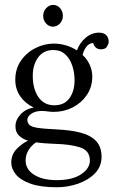

<svg xmlns="http://www.w3.org/2000/svg" viewBox="-20 -567 467 790"><path d="M214.2 203.5Q146.3 203.5 104.9 188.5Q63.4 173.5 44.9 150.2Q26.4 126.9 26.4 102.3Q26.4 67.8 49.7 44.7Q73 21.6 95.3 12.1Q71.1 4 57.4 -9.9Q43.6 -23.8 43.6 -47.3Q43.6 -73.7 64.5 -96.3Q85.4 -118.8 118.8 -124.7Q84.3 -140.8 63.6 -170.3Q42.9 -199.9 42.9 -238.7Q42.9 -283.8 66.2 -317.4Q89.5 -350.9 126 -369.3Q162.4 -387.6 201.3 -387.6Q226.3 -387.6 250.8 -380.5Q275.4 -373.3 296.7 -359.7Q308 -391.3 332.8 -412Q357.5 -432.7 387.6 -432.7Q406.7 -432.7 416.9 -422.6Q427.2 -412.5 427.2 -394.9Q427.2 -386.9 420.2 -375.3Q413.3 -363.8 394.9 -364.1Q382.1 -364.1 373.9 -371.7Q365.6 -379.2 363.4 -390.5Q344.3 -388 334.1 -372.9Q323.8 -357.9 319.8 -341Q338.1 -324.2 348.9 -300.9Q359.7 -277.6 359.7 -251.6Q359.7 -209.4 337.6 -176.6Q315.4 -143.7 279.4 -125.2Q243.5 -106.7 201.3 -106.7Q187.4 -106.7 176.6 -108.5Q165.7 -110.4 151.1 -110.4Q123.2 -110.4 105.8 -96.8Q88.4 -83.2 93.9 -64.5Q99.4 -46.6 130.4 -41.6Q161.3 -36.7 213.4 -34.5Q271.4 -31.9 312.6 -20.9Q353.9 -9.9 375.9 13.9Q397.9 37.8 397.9 78.1Q397.9 118.4 370.4 146.5Q342.9 174.6 300.7 189Q258.5 203.5 214.2 203.5ZM213.4 174.2Q277.6 174.2 313.7 150.2Q349.8 126.1 349.8 93.9Q349.8 52.1 308.9 39.2Q268.1 26.4 205.7 24.9Q185.6 24.2 166.1 22.7Q146.7 21.3 128.3 18.7Q108.2 32.3 96.8 51.7Q85.4 71.1 85.4 93.1Q85.4 130.2 120.5 152.2Q155.5 174.2 213.4 174.2ZM203.5 -133.8Q245.3 -133.8 266 -163.2Q286.8 -192.5 286.8 -236.5Q286.8 -269.5 277 -297.9Q267.3 -326.4 248.1 -343.8Q228.8 -361.2 199.9 -361.2Q159.1 -361.2 137 -330.8Q114.8 -300.3 114.8 -255.2Q114.8 -201.3 138.1 -167.6Q161.3 -133.8 203.5 -133.8ZM197.7 -457.3Q181.9 -457.3 169.8 -470.1Q157.7 -482.9 157.7 -501.7Q157.7 -520.4 170.2 -533.6Q182.6 -546.8 198.4 -546.8Q215.6 -546.8 227.2 -533.6Q238.7 -520.4 238.7 -501.7Q238.7 -482.9 226.3 -470.1Q213.8 -457.3 197.7 -457.3Z"/></svg>

Font: Parastoo
Style: Regular
Weight: 400
Foundry: Saber Rastikerdar (saber.rastikerdar@gmail.com)
Version: Version 3.000